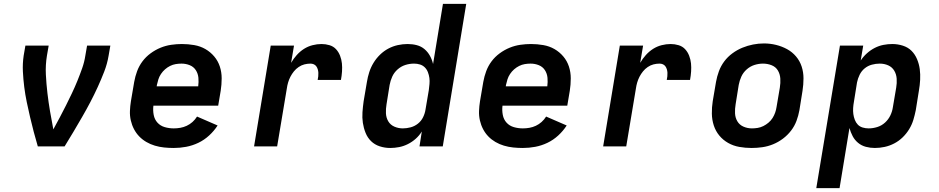

<svg xmlns="http://www.w3.org/2000/svg" viewBox="-20 -755 4840 990"><path d="M175 0Q164 -37 154 -75Q144 -113 135 -151.5Q126 -190 118 -228.5Q110 -267 105 -306.5Q100 -346 98 -386.5Q96 -427 102 -468L111 -520H231L222 -468Q214 -419 216.5 -370.5Q219 -322 224.5 -275Q230 -228 238 -181Q246 -134 255 -88Q272 -119 288.5 -150Q305 -181 320.5 -212Q336 -243 351 -274.5Q366 -306 379 -338Q392 -370 403.5 -402.5Q415 -435 420 -468L429 -520H549L540 -468Q533 -426 517.5 -386Q502 -346 484 -306.5Q466 -267 445.5 -228Q425 -189 403 -151Q381 -113 358.5 -75Q336 -37 313 0Z M876 8Q851 8 826.5 5.5Q802 3 778.5 -4Q755 -11 734.5 -23Q714 -35 698 -51.5Q682 -68 671 -89Q660 -110 654.5 -134Q649 -158 650 -183Q651 -208 655 -233L672 -333Q677 -361 687 -388Q697 -415 714.5 -438.5Q732 -462 756.5 -480Q781 -498 808 -509Q835 -520 863 -524Q891 -528 918 -528Q950 -528 981.5 -522.5Q1013 -517 1039 -502Q1065 -487 1084.5 -464Q1104 -441 1113.5 -412Q1123 -383 1123 -351Q1123 -319 1118 -287L1105 -210H771Q768 -186 772.5 -162.5Q777 -139 792 -122.5Q807 -106 829.5 -99.5Q852 -93 876 -93Q893 -93 910 -96Q927 -99 943 -106.5Q959 -114 972.5 -126Q986 -138 996 -154L1102 -108Q1084 -80 1058.5 -56.5Q1033 -33 1002.5 -18.5Q972 -4 940 2Q908 8 876 8ZM1002 -310Q1005 -332 1003 -354Q1001 -376 989.5 -393.5Q978 -411 958 -419Q938 -427 916 -427Q901 -427 886 -424.5Q871 -422 857 -415Q843 -408 831 -397.5Q819 -387 810 -373.5Q801 -360 796.5 -345.5Q792 -331 789 -317L788 -310Z M1290 0 1376 -520H1496L1481 -431Q1493 -452 1510 -471Q1527 -490 1547.5 -503Q1568 -516 1591.5 -522Q1615 -528 1638 -528Q1659 -528 1679 -522Q1699 -516 1712.5 -501.5Q1726 -487 1733.5 -467.5Q1741 -448 1743 -428Q1745 -408 1743.5 -386Q1742 -364 1738 -343H1618Q1620 -352 1621 -361.5Q1622 -371 1621.5 -380Q1621 -389 1618.5 -397.5Q1616 -406 1611 -413Q1606 -420 1598 -423.5Q1590 -427 1581 -427Q1565 -427 1549.5 -423Q1534 -419 1520 -409.5Q1506 -400 1495.5 -387Q1485 -374 1477.5 -359.5Q1470 -345 1465.5 -329.5Q1461 -314 1459 -299L1409 0Z M1992 8Q1964 8 1938 -0.5Q1912 -9 1893.5 -27Q1875 -45 1865 -70Q1855 -95 1851 -121.5Q1847 -148 1849 -176.5Q1851 -205 1855 -233L1872 -333Q1876 -358 1884 -383Q1892 -408 1906 -431Q1920 -454 1939.5 -473Q1959 -492 1982.5 -504.5Q2006 -517 2031.5 -522.5Q2057 -528 2082 -528Q2107 -528 2129.5 -522Q2152 -516 2169 -501.5Q2186 -487 2197 -467Q2208 -447 2213 -425L2264 -735H2384L2263 0H2143L2155 -77Q2142 -56 2123.5 -39.5Q2105 -23 2083 -12Q2061 -1 2038 3.5Q2015 8 1992 8ZM2057 -93Q2077 -93 2097.5 -98.5Q2118 -104 2135 -117.5Q2152 -131 2161.5 -150.5Q2171 -170 2174 -190L2191 -290Q2193 -306 2194.5 -322Q2196 -338 2194 -353Q2192 -368 2186.5 -382.5Q2181 -397 2170.5 -407.5Q2160 -418 2145.5 -422.5Q2131 -427 2115 -427Q2092 -427 2070 -420Q2048 -413 2030 -397Q2012 -381 2002.5 -360Q1993 -339 1989 -317L1973 -217Q1969 -194 1970 -171Q1971 -148 1982 -129.5Q1993 -111 2013.5 -102Q2034 -93 2057 -93Z M2676 8Q2651 8 2626.5 5.5Q2602 3 2578.5 -4Q2555 -11 2534.5 -23Q2514 -35 2498 -51.5Q2482 -68 2471 -89Q2460 -110 2454.5 -134Q2449 -158 2450 -183Q2451 -208 2455 -233L2472 -333Q2477 -361 2487 -388Q2497 -415 2514.5 -438.5Q2532 -462 2556.5 -480Q2581 -498 2608 -509Q2635 -520 2663 -524Q2691 -528 2718 -528Q2750 -528 2781.5 -522.5Q2813 -517 2839 -502Q2865 -487 2884.5 -464Q2904 -441 2913.5 -412Q2923 -383 2923 -351Q2923 -319 2918 -287L2905 -210H2571Q2568 -186 2572.5 -162.5Q2577 -139 2592 -122.5Q2607 -106 2629.5 -99.5Q2652 -93 2676 -93Q2693 -93 2710 -96Q2727 -99 2743 -106.5Q2759 -114 2772.5 -126Q2786 -138 2796 -154L2902 -108Q2884 -80 2858.5 -56.5Q2833 -33 2802.5 -18.5Q2772 -4 2740 2Q2708 8 2676 8ZM2802 -310Q2805 -332 2803 -354Q2801 -376 2789.5 -393.5Q2778 -411 2758 -419Q2738 -427 2716 -427Q2701 -427 2686 -424.5Q2671 -422 2657 -415Q2643 -408 2631 -397.5Q2619 -387 2610 -373.5Q2601 -360 2596.5 -345.5Q2592 -331 2589 -317L2588 -310Z M3090 0 3176 -520H3296L3281 -431Q3293 -452 3310 -471Q3327 -490 3347.5 -503Q3368 -516 3391.5 -522Q3415 -528 3438 -528Q3459 -528 3479 -522Q3499 -516 3512.5 -501.5Q3526 -487 3533.5 -467.5Q3541 -448 3543 -428Q3545 -408 3543.5 -386Q3542 -364 3538 -343H3418Q3420 -352 3421 -361.5Q3422 -371 3421.5 -380Q3421 -389 3418.5 -397.5Q3416 -406 3411 -413Q3406 -420 3398 -423.5Q3390 -427 3381 -427Q3365 -427 3349.5 -423Q3334 -419 3320 -409.5Q3306 -400 3295.5 -387Q3285 -374 3277.5 -359.5Q3270 -345 3265.5 -329.5Q3261 -314 3259 -299L3209 0Z M3855 8Q3823 8 3792 2.5Q3761 -3 3734.5 -18Q3708 -33 3689 -56Q3670 -79 3660.5 -108Q3651 -137 3650.5 -169Q3650 -201 3655 -233L3672 -333Q3677 -361 3687 -388Q3697 -415 3714.5 -438.5Q3732 -462 3756.5 -480Q3781 -498 3808 -509Q3835 -520 3863 -525.5Q3891 -531 3919 -531Q3951 -531 3981.5 -523.5Q4012 -516 4038.5 -501.5Q4065 -487 4084.5 -464Q4104 -441 4113.5 -412Q4123 -383 4123 -351Q4123 -319 4118 -287L4102 -187Q4097 -159 4087 -132Q4077 -105 4059 -81.5Q4041 -58 4017 -40Q3993 -22 3966 -11Q3939 0 3911 4Q3883 8 3855 8ZM3857 -93Q3872 -93 3887 -95.5Q3902 -98 3916 -105Q3930 -112 3942.5 -122.5Q3955 -133 3963.5 -146.5Q3972 -160 3977 -174.5Q3982 -189 3984 -203L4001 -303Q4005 -327 4003.5 -350Q4002 -373 3991 -391.5Q3980 -410 3959 -418.5Q3938 -427 3914 -427Q3892 -427 3870 -420Q3848 -413 3830 -397Q3812 -381 3802.5 -360Q3793 -339 3789 -317L3773 -217Q3769 -194 3770 -171Q3771 -148 3782 -129.5Q3793 -111 3813.5 -102Q3834 -93 3857 -93Z M4189 215 4311 -520H4431L4418 -443Q4432 -464 4450.5 -480.5Q4469 -497 4490.5 -508Q4512 -519 4535 -523.5Q4558 -528 4581 -528Q4609 -528 4635.5 -519.5Q4662 -511 4680 -493Q4698 -475 4708.5 -450Q4719 -425 4722.5 -398.5Q4726 -372 4724.5 -343.5Q4723 -315 4718 -287L4702 -187Q4697 -162 4689.5 -137Q4682 -112 4668 -89Q4654 -66 4634.5 -47Q4615 -28 4591 -15.5Q4567 -3 4541.5 2.5Q4516 8 4491 8Q4467 8 4444.5 2Q4422 -4 4404.5 -18.5Q4387 -33 4376.5 -53Q4366 -73 4360 -95L4309 215ZM4459 -93Q4481 -93 4503.5 -100Q4526 -107 4543.5 -123Q4561 -139 4571 -160Q4581 -181 4584 -203L4601 -303Q4605 -326 4603.5 -349Q4602 -372 4591 -390.5Q4580 -409 4560 -418Q4540 -427 4516 -427Q4496 -427 4475.5 -421.5Q4455 -416 4438.5 -402.5Q4422 -389 4412.5 -369.5Q4403 -350 4399 -330L4383 -230Q4380 -214 4379 -198Q4378 -182 4380 -167Q4382 -152 4387.5 -137.5Q4393 -123 4403 -112.5Q4413 -102 4428 -97.5Q4443 -93 4459 -93Z"/></svg>

Font: Zed Sans Extended
Style: Bold Italic
Weight: 700
Width: 7
Italic angle: -9°
Designer: Belleve Invis
Foundry: Belleve Invis
Version: Version 1.0.0; ttfautohint (v1.8.4)